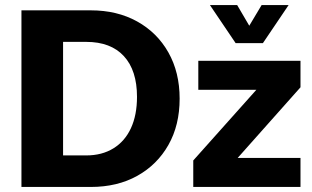

<svg xmlns="http://www.w3.org/2000/svg" viewBox="-20 -741 1235 761"><path d="M65 0V-700H340Q444 -700 523.5 -656Q603 -612 647.5 -533Q692 -454 692 -350Q692 -245 647.5 -166.5Q603 -88 524 -44Q445 0 340 0ZM230 -125H322Q384 -125 429.5 -153Q475 -181 499 -233Q523 -285 523 -357Q523 -462 471 -518.5Q419 -575 322 -575H230ZM746 -105 996 -385H766V-500H1171V-395L922 -115H1171V0H746ZM812 -721H920L968 -639L1017 -721H1124L1022 -570H914Z"/></svg>

Font: Moderustic
Style: Bold
Weight: 700
Designer: Tural Alisoy
Foundry: TAFT Foundry
Version: Version 2.120